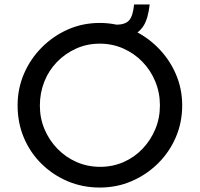

<svg xmlns="http://www.w3.org/2000/svg" viewBox="-20 -834 897 862"><path d="M59 -361Q59 -436 87.5 -502.5Q116 -569 167 -620.5Q218 -672 284.5 -701.5Q351 -731 428 -731Q504 -731 570.5 -701.5Q637 -672 688.5 -620.5Q740 -569 769 -502.5Q798 -436 798 -361Q798 -284 769 -217Q740 -150 688.5 -99.5Q637 -49 570.5 -20.5Q504 8 428 8Q351 8 284.5 -20Q218 -48 167 -98Q116 -148 87.5 -215Q59 -282 59 -361ZM159 -360Q159 -303 180 -253.5Q201 -204 238 -166Q275 -128 324 -106.5Q373 -85 430 -85Q486 -85 535 -106.5Q584 -128 620 -166Q656 -204 677 -253.5Q698 -303 698 -361Q698 -418 677 -468.5Q656 -519 619 -557Q582 -595 533 -616.5Q484 -638 428 -638Q371 -638 322 -616Q273 -594 236 -556Q199 -518 179 -467.5Q159 -417 159 -360ZM500 -723Q542 -723 559.5 -742.5Q577 -762 582 -814H652Q645 -751 625 -719Q605 -687 573.5 -676.5Q542 -666 500 -666Z"/></svg>

Font: Josefin Sans Thin
Style: Regular
Weight: 400
Version: Version 2.000